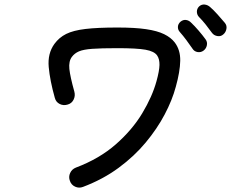

<svg xmlns="http://www.w3.org/2000/svg" viewBox="-20 -844 1041 865"><path d="M354 -2Q336 5 318.5 -3Q301 -11 295 -29Q288 -47 296 -64.5Q304 -82 322 -89Q428 -129 502 -194Q576 -259 621 -334Q666 -409 685 -478Q698 -525 698.5 -551.5Q699 -578 688 -594Q675 -613 635.5 -620Q596 -627 509 -627Q435 -627 395 -624Q355 -621 335.5 -612.5Q316 -604 304 -588Q289 -568 292.5 -533.5Q296 -499 315 -431Q320 -412 311.5 -395Q303 -378 285 -373Q266 -367 249 -375.5Q232 -384 227 -403Q205 -481 199.5 -542Q194 -603 225 -646Q246 -675 278 -691Q310 -707 365 -713.5Q420 -720 509 -720Q588 -720 638.5 -712.5Q689 -705 719.5 -690Q750 -675 767 -653Q793 -619 792 -570Q791 -521 772 -453Q756 -393 722 -328.5Q688 -264 636.5 -202Q585 -140 514.5 -88Q444 -36 354 -2ZM986 -689Q975 -679 959.5 -681.5Q944 -684 935 -696Q922 -714 907 -733Q892 -752 876 -768Q867 -778 867 -791.5Q867 -805 877 -815Q888 -825 902 -823.5Q916 -822 927 -812Q941 -800 960 -779Q979 -758 993 -741Q1003 -729 1000 -713.5Q997 -698 986 -689ZM897 -616Q885 -607 870 -609.5Q855 -612 847 -625Q834 -644 819.5 -663.5Q805 -683 790 -700Q781 -710 781.5 -723Q782 -736 793 -746Q805 -756 818.5 -754Q832 -752 842 -741Q856 -728 874.5 -706.5Q893 -685 906 -667Q915 -655 912 -640Q909 -625 897 -616Z"/></svg>

Font: Zen Maru Gothic Medium
Style: Regular
Weight: 500
Designer: Yoshimichi Ohira
Foundry: Positype
Version: Version 1.001